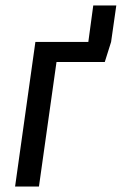

<svg xmlns="http://www.w3.org/2000/svg" viewBox="-20 -680 444 700"><path d="M320 -660H404L385 -527L362 -454H186L122 0H35L109 -527H302Z"/></svg>

Font: Fira Sans Extra Condensed
Style: Italic
Weight: 400
Width: 3
Italic angle: -8°
Designer: Carrois Corporate & Edenspiekermann AG
Foundry: Carrois Corporate GbR & Edenspiekermann AG
Version: Version 4.203